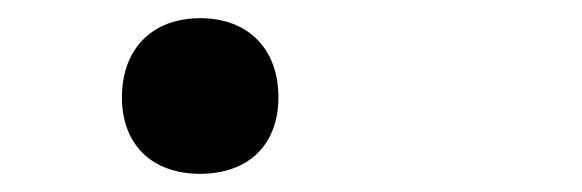

<svg xmlns="http://www.w3.org/2000/svg" viewBox="-20 -450 640 211"><path d="M200 -259C253 -259 286 -291 286 -343C286 -396 253 -430 200 -430C147 -430 114 -396 114 -343C114 -291 147 -259 200 -259Z"/></svg>

Font: Tekne LDO Medium
Style: Regular
Weight: 500
Monospace: yes
Designer: Alessio Laiso, Mario Rullo, Paolo Rosset
Foundry: Alessio Laiso
Version: Version 1.000;hotconv 1.0.109;makeotfexe 2.5.65596